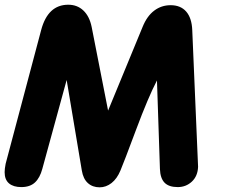

<svg xmlns="http://www.w3.org/2000/svg" viewBox="-34 -801 976 821"><path d="M357.9 -686 428.2 -328.1 576.2 -687Q594.7 -732.4 625.5 -755.6Q656.2 -778.8 695.8 -778.8Q738.3 -778.8 762.2 -751.5Q786.1 -724.1 788.1 -671.9L813 -87.9Q811.5 -47.9 786.4 -24.4Q761.2 -1 726.1 -1Q688 -1 669.7 -19.8Q651.4 -38.6 649.9 -78.1L637.2 -457Q600.1 -386.2 547.6 -245.6Q495.1 -105 481 -71.8Q466.3 -36.6 442.9 -18.3Q419.4 0 392.1 0Q361.8 0 341.8 -18.1Q321.8 -36.1 315.9 -71.8L251 -459L147 -79.1Q136.7 -40.5 115.5 -20.8Q94.2 -1 57.1 -1Q23.4 -1 4.6 -16.8Q-14.2 -32.7 -14.2 -64.9Q-14.2 -79.1 -9.8 -101.1L142.1 -672.9Q170.9 -780.8 257.8 -780.8Q296.4 -780.8 322.5 -756.1Q348.6 -731.4 357.9 -686Z"/></svg>

Font: BPreplay
Style: Bold Italic
Weight: 700
Italic angle: -6°
Designer: Magenta/George Triantafyllakos
Foundry: Magenta/George Triantafyllakos
Version: Version 1.00